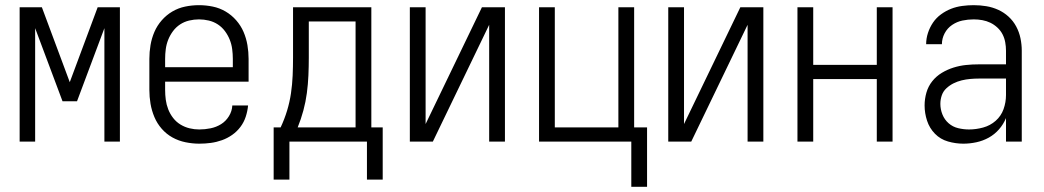

<svg xmlns="http://www.w3.org/2000/svg" viewBox="-20 -548 4040 743"><path d="M56 0V-520H142L250 -230L358 -520H444V0H384V-439L278 -156H222L116 -439V0Z M751 8Q725 8 698 2.5Q671 -3 647.5 -16Q624 -29 606 -49.5Q588 -70 577.5 -95Q567 -120 562.5 -146.5Q558 -173 558 -200V-320Q558 -347 562.5 -373.5Q567 -400 577.5 -424.5Q588 -449 606 -469.5Q624 -490 647 -503.5Q670 -517 696.5 -522.5Q723 -528 750 -528Q777 -528 803.5 -522.5Q830 -517 853 -503.5Q876 -490 894 -469.5Q912 -449 922.5 -424.5Q933 -400 937.5 -373.5Q942 -347 942 -320V-232H619V-200Q619 -181 621.5 -162Q624 -143 631 -125Q638 -107 650 -91.5Q662 -76 678.5 -66Q695 -56 713.5 -51.5Q732 -47 751 -47Q773 -47 795 -51.5Q817 -56 835.5 -67.5Q854 -79 866 -98.5Q878 -118 879 -140H940Q938 -118 931 -96.5Q924 -75 910.5 -57Q897 -39 878.5 -26Q860 -13 839 -5.5Q818 2 796 5Q774 8 751 8ZM619 -288H881V-320Q881 -339 878.5 -358Q876 -377 869 -394.5Q862 -412 850.5 -427.5Q839 -443 823 -453.5Q807 -464 788 -468.5Q769 -473 750 -473Q731 -473 712 -468.5Q693 -464 677 -453.5Q661 -443 649.5 -427.5Q638 -412 631 -394.5Q624 -377 621.5 -358Q619 -339 619 -320Z M1039 147V-55H1066Q1081 -87 1091 -120Q1101 -153 1106 -187Q1111 -221 1112.5 -255.5Q1114 -290 1114 -325V-520H1417V-55H1461V147H1400V0H1100V147ZM1132 -55H1356V-465H1175V-325Q1175 -291 1173.5 -256.5Q1172 -222 1167.5 -188Q1163 -154 1154 -120.5Q1145 -87 1132 -55Z M1566 0V-520H1627V-68L1845 -520H1934V0H1873V-452L1655 0Z M2423 175V0H2066V-520H2127V-55H2373V-520H2434V-55H2484V175Z M2566 0V-520H2627V-68L2845 -520H2934V0H2873V-452L2655 0Z M3066 0V-520H3127V-297H3373V-520H3434V0H3373V-242H3127V0Z M3708 8Q3678 8 3648.5 -0.5Q3619 -9 3598 -30.5Q3577 -52 3567.5 -81Q3558 -110 3558 -140Q3558 -165 3565 -189.5Q3572 -214 3587.5 -233.5Q3603 -253 3624.5 -266Q3646 -279 3670 -286.5Q3694 -294 3718.5 -296.5Q3743 -299 3768 -299H3873V-352Q3873 -368 3870 -384.5Q3867 -401 3859.5 -415.5Q3852 -430 3839.5 -441.5Q3827 -453 3812.5 -460Q3798 -467 3781.5 -470Q3765 -473 3748 -473Q3726 -473 3704.5 -468.5Q3683 -464 3664.5 -451.5Q3646 -439 3635.5 -419Q3625 -399 3625 -377H3564Q3564 -399 3571 -420.5Q3578 -442 3590.5 -460.5Q3603 -479 3621.5 -492.5Q3640 -506 3660.5 -514Q3681 -522 3703.5 -525Q3726 -528 3748 -528Q3773 -528 3797 -524Q3821 -520 3843 -510Q3865 -500 3883 -483.5Q3901 -467 3912.5 -445.5Q3924 -424 3929 -400Q3934 -376 3934 -352V0H3873V-91Q3863 -67 3846 -47.5Q3829 -28 3806.5 -15.5Q3784 -3 3758.5 2.5Q3733 8 3708 8ZM3730 -47Q3757 -47 3784.5 -54.5Q3812 -62 3833 -80.5Q3854 -99 3863.5 -125.5Q3873 -152 3873 -180V-244H3768Q3752 -244 3735 -242.5Q3718 -241 3701.5 -237Q3685 -233 3670 -225.5Q3655 -218 3642.5 -206.5Q3630 -195 3624.5 -179Q3619 -163 3619 -146Q3619 -125 3627 -105Q3635 -85 3651 -71Q3667 -57 3688 -52Q3709 -47 3730 -47Z"/></svg>

Font: Iosevka SS04 Light
Style: Regular
Weight: 300
Monospace: yes
Designer: Belleve Invis
Foundry: Belleve Invis
Version: Version 19.0.0; ttfautohint (v1.8.4)